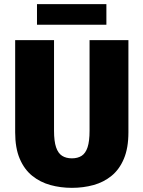

<svg xmlns="http://www.w3.org/2000/svg" viewBox="-20 -893 690 924"><path d="M326 11Q271.5 11 222.5 -2.5Q173.5 -16 135.2 -46.8Q97 -77.5 75 -129Q53 -180.5 53 -256V-700H240V-264Q240 -213.5 249.8 -184.5Q259.5 -155.5 278.8 -143.2Q298 -131 326 -131Q354 -131 373 -143.2Q392 -155.5 401.5 -184.5Q411 -213.5 411 -264V-700H598V-256Q598 -180.5 576.2 -129Q554.5 -77.5 516.8 -46.8Q479 -16 430 -2.5Q381 11 326 11ZM158 -774V-873H492V-774Z"/></svg>

Font: Trispace Thin ExtraBold
Style: Regular
Weight: 800
Version: Version 1.210